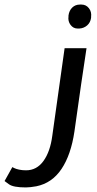

<svg xmlns="http://www.w3.org/2000/svg" viewBox="-61 -600 423 841"><path d="M239 -528V-532Q242 -554 255.5 -567Q269 -580 289 -580H296Q316 -580 328.5 -564Q341 -548 338 -526V-522Q335 -501 320.5 -488.5Q306 -476 286 -475H279Q260 -475 248 -491Q236 -507 239 -528ZM52 221Q-3 221 -22 207Q-41 193 -41 193L-7 132Q-5 133 2 136.5Q9 140 22.5 143Q36 146 53 146Q100 146 129.5 105Q159 64 168 -5L222 -389H318Q311 -344 294.5 -231.5Q278 -119 265 -24Q250 78 208.5 140Q167 202 98 216Q70 221 52 221Z"/></svg>

Font: Neutral Grotesk
Style: Italic
Weight: 400
Italic angle: -8°
Designer: Nawras Khrais
Foundry: Nawras Khrais
Version: Version 1.000